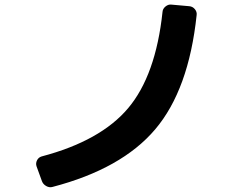

<svg xmlns="http://www.w3.org/2000/svg" viewBox="-20 -770 1040 830"><path d="M161.1 12.7 137.7 -51.8Q133.8 -64.5 140.1 -77.1Q146.5 -89.8 160.2 -93.8Q415 -161.1 534.2 -302.7Q653.3 -444.3 682.6 -718.8Q683.6 -732.4 695.8 -742.2Q708 -752 721.7 -750L797.9 -743.2Q812.5 -742.2 822.3 -730.5Q832 -718.8 830.1 -705.1Q795.9 -381.8 650.9 -210.9Q505.9 -40 207 38.1Q193.4 42 179.7 34.2Q166 26.4 161.1 12.7Z"/></svg>

Font: Rounded-L Mgen+ 1mn bold
Style: Bold
Weight: 700
Designer: [Source Han Sans]
Ryoko NISHIZUKA  (kana & ideographs); Paul D. Hunt (Latin, Greek & Cyrillic); Wenlong ZHANG  (bopomofo
Version: Version 1.059.20150602